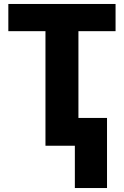

<svg xmlns="http://www.w3.org/2000/svg" viewBox="-20 -734 623 967"><path d="M357 213V0H209V-577H22V-714H562V-577H375V-140H519V213Z"/></svg>

Font: Noto Sans UI Extra
Style: Regular
Weight: 800
Designer: Monotype Design Team
Foundry: Monotype Imaging Inc.
Version: Version 1.901